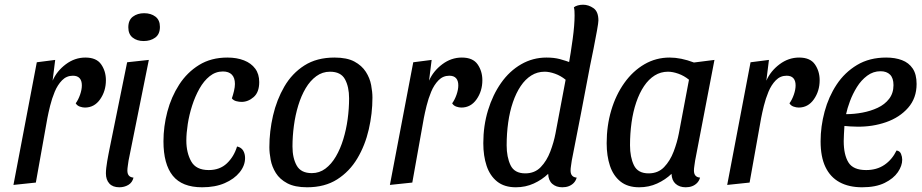

<svg xmlns="http://www.w3.org/2000/svg" viewBox="-20 -774 3908 814"><path d="M37 10 136 -510 214 -520 203 -432Q221 -473 259 -501.5Q297 -530 342 -530Q389 -530 409 -501Q429 -472 429 -434Q429 -388 404.5 -353Q380 -318 340 -318Q330 -318 318.5 -322Q307 -326 301 -336Q312 -351 319.5 -372.5Q327 -394 327 -412Q327 -432 317.5 -442.5Q308 -453 289 -453Q262 -453 243 -433.5Q224 -414 212 -385Q200 -356 192.5 -325.5Q185 -295 181 -274L132 0Z M486 20Q458 20 443.5 4Q429 -12 429 -39Q429 -49 430.5 -62.5Q432 -76 434.5 -90.5Q437 -105 439.5 -118Q442 -131 444 -141L519 -510L611 -520L525 -93Q524 -85 522 -72Q520 -59 520 -51Q520 -37 526.5 -29.5Q533 -22 546 -21Q541 0 524 10Q507 20 486 20ZM589 -600Q561 -600 542.5 -614.5Q524 -629 524 -658Q524 -689 543.5 -703.5Q563 -718 591 -718Q620 -718 639 -703.5Q658 -689 658 -660Q658 -629 638 -614.5Q618 -600 589 -600Z M837 20Q752 20 712.5 -29Q673 -78 673 -175Q673 -238 689.5 -300.5Q706 -363 739.5 -415Q773 -467 824 -498.5Q875 -530 944 -530Q984 -530 1014.5 -518Q1045 -506 1062 -483Q1079 -460 1079 -426Q1079 -383 1055.5 -362.5Q1032 -342 1004 -342Q994 -342 982 -345Q970 -348 963 -357Q968 -371 972 -388Q976 -405 976 -418Q976 -444 963 -457.5Q950 -471 925 -471Q894 -471 869 -451Q844 -431 825.5 -398Q807 -365 794.5 -326Q782 -287 776 -248Q770 -209 770 -178Q770 -127 790.5 -90Q811 -53 865 -53Q912 -53 942 -81.5Q972 -110 985 -153Q1003 -149 1011 -135.5Q1019 -122 1019 -104Q1019 -72 996 -43.5Q973 -15 932.5 2.5Q892 20 837 20Z M1282 20Q1230 20 1198 3Q1166 -14 1149.5 -40.5Q1133 -67 1127.5 -96.5Q1122 -126 1122 -150Q1122 -217 1137.5 -284Q1153 -351 1185.5 -407Q1218 -463 1270.5 -496.5Q1323 -530 1398 -530Q1451 -530 1482.5 -513Q1514 -496 1531 -469.5Q1548 -443 1553.5 -413.5Q1559 -384 1559 -360Q1559 -293 1543.5 -225.5Q1528 -158 1495 -102.5Q1462 -47 1409.5 -13.5Q1357 20 1282 20ZM1302 -40Q1334 -40 1359.5 -59Q1385 -78 1404 -110.5Q1423 -143 1435.5 -184Q1448 -225 1454 -269.5Q1460 -314 1460 -357Q1460 -406 1442.5 -438Q1425 -470 1379 -470Q1347 -470 1321 -451Q1295 -432 1276 -400Q1257 -368 1244.5 -327Q1232 -286 1226 -241Q1220 -196 1220 -153Q1220 -104 1238 -72Q1256 -40 1302 -40Z M1633 10 1732 -510 1810 -520 1799 -432Q1817 -473 1855 -501.5Q1893 -530 1938 -530Q1985 -530 2005 -501Q2025 -472 2025 -434Q2025 -388 2000.5 -353Q1976 -318 1936 -318Q1926 -318 1914.5 -322Q1903 -326 1897 -336Q1908 -351 1915.5 -372.5Q1923 -394 1923 -412Q1923 -432 1913.5 -442.5Q1904 -453 1885 -453Q1858 -453 1839 -433.5Q1820 -414 1808 -385Q1796 -356 1788.5 -325.5Q1781 -295 1777 -274L1728 0Z M2167 20Q2118 20 2087.5 -4.5Q2057 -29 2043 -71Q2029 -113 2029 -167Q2029 -241 2049 -306.5Q2069 -372 2104.5 -422.5Q2140 -473 2189.5 -501.5Q2239 -530 2297 -530Q2329 -530 2353.5 -523.5Q2378 -517 2410 -505L2482 -497Q2463 -396 2443.5 -295Q2424 -194 2404 -93Q2403 -84 2401 -72Q2399 -60 2399 -51Q2399 -37 2405.5 -29.5Q2412 -22 2425 -21Q2421 -7 2412 2Q2403 11 2391 15.5Q2379 20 2364 20Q2338 20 2321.5 5.5Q2305 -9 2304 -37Q2278 -12 2243 4Q2208 20 2167 20ZM2207 -39Q2247 -39 2272.5 -65.5Q2298 -92 2313 -131.5Q2328 -171 2335 -208L2378 -436Q2357 -453 2333 -461.5Q2309 -470 2289 -470Q2258 -470 2232.5 -454Q2207 -438 2187.5 -409Q2168 -380 2154.5 -340.5Q2141 -301 2134.5 -254.5Q2128 -208 2128 -158Q2128 -108 2144.5 -73.5Q2161 -39 2207 -39ZM2480 -487 2390 -494Q2400 -550 2408 -609Q2416 -668 2416 -708Q2416 -719 2415.5 -727.5Q2415 -736 2413 -743Q2419 -748 2429.5 -751Q2440 -754 2452 -754Q2475 -754 2496 -739.5Q2517 -725 2517 -687Q2517 -678 2511 -644.5Q2505 -611 2496.5 -568Q2488 -525 2480 -487Z M2690 20Q2641 20 2610.5 -4.5Q2580 -29 2566 -71Q2552 -113 2552 -167Q2552 -241 2571.5 -306.5Q2591 -372 2627 -422.5Q2663 -473 2712 -501.5Q2761 -530 2819 -530Q2867 -530 2922 -509L3009 -520L2927 -93Q2926 -84 2924 -72Q2922 -60 2922 -51Q2922 -37 2928.5 -29.5Q2935 -22 2948 -21Q2944 -7 2935 2Q2926 11 2914 15.5Q2902 20 2887 20Q2861 20 2844.5 5.5Q2828 -9 2827 -37Q2801 -12 2766 4Q2731 20 2690 20ZM2730 -39Q2770 -39 2795.5 -65.5Q2821 -92 2836 -131.5Q2851 -171 2858 -208L2901 -436Q2880 -453 2856 -461.5Q2832 -470 2812 -470Q2781 -470 2755.5 -454Q2730 -438 2710.5 -409Q2691 -380 2677.5 -340.5Q2664 -301 2657.5 -254.5Q2651 -208 2651 -158Q2651 -108 2667.5 -73.5Q2684 -39 2730 -39Z M3063 10 3162 -510 3240 -520 3229 -432Q3247 -473 3285 -501.5Q3323 -530 3368 -530Q3415 -530 3435 -501Q3455 -472 3455 -434Q3455 -388 3430.5 -353Q3406 -318 3366 -318Q3356 -318 3344.5 -322Q3333 -326 3327 -336Q3338 -351 3345.5 -372.5Q3353 -394 3353 -412Q3353 -432 3343.5 -442.5Q3334 -453 3315 -453Q3288 -453 3269 -433.5Q3250 -414 3238 -385Q3226 -356 3218.5 -325.5Q3211 -295 3207 -274L3158 0Z M3635 20Q3579 20 3539.5 -1.5Q3500 -23 3479.5 -66Q3459 -109 3459 -175Q3459 -238 3476 -301Q3493 -364 3527 -415.5Q3561 -467 3613.5 -498.5Q3666 -530 3737 -530Q3775 -530 3804 -519Q3833 -508 3849.5 -483.5Q3866 -459 3866 -418Q3866 -358 3830 -317Q3794 -276 3736.5 -256Q3679 -236 3614 -237Q3601 -237 3585 -238Q3569 -239 3560 -240Q3559 -222 3558 -205.5Q3557 -189 3557 -176Q3557 -118 3577 -85.5Q3597 -53 3652 -53Q3697 -53 3729.5 -75Q3762 -97 3781 -136Q3795 -134 3800 -121.5Q3805 -109 3805 -97Q3805 -71 3786.5 -44Q3768 -17 3730.5 1.5Q3693 20 3635 20ZM3567 -290Q3601 -290 3636 -296.5Q3671 -303 3701 -317Q3731 -331 3749.5 -355Q3768 -379 3768 -413Q3768 -443 3753.5 -457.5Q3739 -472 3713 -472Q3682 -472 3656.5 -453Q3631 -434 3613 -405Q3595 -376 3583.5 -345Q3572 -314 3567 -290Z"/></svg>

Font: Sansita Swashed Light Light
Style: Regular
Weight: 300
Version: Version 1.003